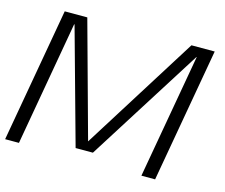

<svg xmlns="http://www.w3.org/2000/svg" viewBox="-98 -804 1091 933"><g transform="rotate(15 448.0 -337.5)"><path d="M-1 0 118 -675H231.5L391 -94.5H391.5L755.5 -675H872.5L753.5 0H684.5L795 -626H793.5L428 -47H341L180.5 -626H178.5L68.5 0Z"/></g></svg>

Font: Anybody ExtraExpanded Light
Style: Italic
Weight: 300
Width: 8
Italic angle: -10°
Designer: Tyler Finck
Foundry: Etcetera Type Company
Version: Version 1.010; ttfautohint (v1.8.3) -l 8 -r 50 -G 200 -x 14 